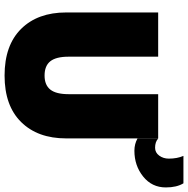

<svg xmlns="http://www.w3.org/2000/svg" viewBox="-11 -799 822 840"><g transform="rotate(90 400.0 -379.0)"><path d="M639.5 -556Q610 -556 586 -569.5V-660Q601 -646.5 626.5 -646.5Q647.5 -646.5 660.8 -664.5Q674 -682.5 674 -706.5Q674 -743 662 -770.5H782Q800 -741 800 -693.5Q800 -632.5 752.2 -594.2Q704.5 -556 639.5 -556ZM392 -660H585.5V-257.5Q585.5 -133 514 -60.5Q442.5 12 310.5 12Q178 12 106.2 -60.5Q34.5 -133 34.5 -257.5V-660H228V-268Q228 -213.5 248 -188.2Q268 -163 310.5 -163Q352 -163 372 -188.2Q392 -213.5 392 -268Z"/></g></svg>

Font: League Spartan Black
Style: Regular
Weight: 900
Foundry: The League of Moveable Type
Version: Version 2.002